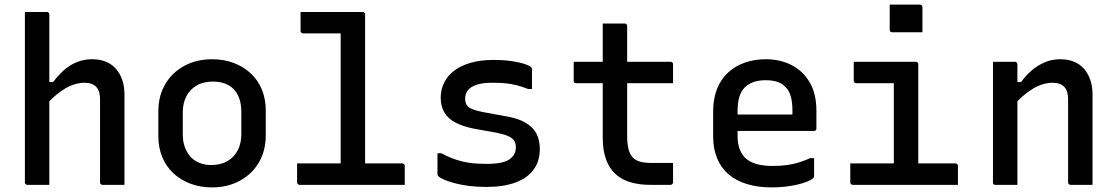

<svg xmlns="http://www.w3.org/2000/svg" viewBox="-20 -802 4840 833"><path d="M99 0Q96 0 93.5 -1.5Q91 -3 89.5 -5Q88 -7 88 -11Q88 -91 88 -171Q88 -251 88 -331.5Q88 -412 88 -492Q88 -572 88 -651Q88 -682 88 -707.5Q88 -733 88 -750Q106 -750 122 -750Q138 -750 153 -750Q168 -750 183 -750Q187 -750 189 -748.5Q191 -747 192.5 -745Q194 -743 194 -739Q194 -647 194 -554.5Q194 -462 194 -369.5Q194 -277 194 -184.5Q194 -92 194 0Q177 0 162 0Q147 0 131.5 0Q116 0 99 0ZM178 -343V-446H210Q227 -468 245.5 -486.5Q264 -505 285 -518Q306 -531 329.5 -538Q353 -545 380 -545Q413 -545 439 -534.5Q465 -524 483 -503.5Q501 -483 510.5 -455Q520 -427 520 -394Q520 -346 520 -297Q520 -248 520 -199.5Q520 -151 520 -102Q520 -76 520 -50.5Q520 -25 520 0Q495 0 473 0Q451 0 425 0Q422 0 419.5 -1.5Q417 -3 415.5 -5Q414 -7 414 -11Q414 -71 414 -131Q414 -191 414 -251.5Q414 -312 414 -372Q414 -408 397 -425.5Q380 -443 347 -443Q328 -443 306.5 -437Q285 -431 263.5 -418.5Q242 -406 220.5 -387.5Q199 -369 178 -343Z M900 -545Q952 -545 995 -528.5Q1038 -512 1069 -482.5Q1100 -453 1116.5 -412.5Q1133 -372 1133 -323V-215Q1133 -148 1103 -97Q1073 -46 1020 -17.5Q967 11 900 11Q848 11 805 -5.5Q762 -22 731 -51.5Q700 -81 683.5 -121.5Q667 -162 667 -211V-319Q667 -386 697 -437Q727 -488 780 -516.5Q833 -545 900 -545ZM904 -448Q862 -448 833 -431Q804 -414 788.5 -384Q773 -354 773 -315V-218Q773 -187 782.5 -162Q792 -137 809 -119Q824 -104 846.5 -95Q869 -86 896 -86Q938 -86 967.5 -103.5Q997 -121 1012 -151Q1027 -181 1027 -219V-316Q1027 -349 1018.5 -374Q1010 -399 993 -416Q977 -432 954.5 -440Q932 -448 904 -448Z M1269 -93H1724Q1729 -93 1731 -91.5Q1733 -90 1734.5 -88Q1736 -86 1736 -82Q1736 -68 1736 -55Q1736 -42 1736 -28Q1736 -14 1736 0H1280Q1277 0 1274.5 -1.5Q1272 -3 1270.5 -5Q1269 -7 1269 -11Q1269 -25 1269 -39Q1269 -53 1269 -66Q1269 -79 1269 -93ZM1284 -750Q1330 -750 1374 -750Q1418 -750 1463 -750Q1508 -750 1552 -750Q1557 -750 1559 -748.5Q1561 -747 1562.5 -745Q1564 -743 1564 -739Q1564 -653 1564 -566.5Q1564 -480 1564 -393Q1564 -306 1564 -219.5Q1564 -133 1564 -47H1446L1458 -68Q1458 -78 1458 -89.5Q1458 -101 1458 -111Q1458 -176 1458 -244Q1458 -312 1458 -381Q1458 -450 1458 -519.5Q1458 -589 1458 -657H1452Q1413 -657 1372.5 -657Q1332 -657 1296 -657Q1292 -657 1289.5 -658.5Q1287 -660 1285.5 -662.5Q1284 -665 1284 -668Q1284 -689 1284 -709Q1284 -729 1284 -750Z M2092 -91Q2162 -91 2190 -110.5Q2218 -130 2218 -162Q2218 -179 2211.5 -190.5Q2205 -202 2187 -210.5Q2169 -219 2135 -226L2035 -244Q1986 -254 1954.5 -271Q1923 -288 1907.5 -315Q1892 -342 1892 -378Q1892 -414 1907.5 -444.5Q1923 -475 1952 -496.5Q1981 -518 2023.5 -530Q2066 -542 2121 -542Q2167 -542 2202 -536.5Q2237 -531 2258.5 -523.5Q2280 -516 2285 -510Q2286 -509 2286.5 -507.5Q2287 -506 2287.5 -505Q2288 -504 2288 -501Q2288 -480 2288 -458.5Q2288 -437 2288 -416H2271Q2245 -426 2222 -432Q2199 -438 2174.5 -440.5Q2150 -443 2117 -443Q2076 -443 2050 -435Q2024 -427 2011 -411.5Q1998 -396 1998 -374Q1998 -359 2004 -348Q2010 -337 2027 -329.5Q2044 -322 2074 -316L2173 -298Q2227 -289 2259.5 -270Q2292 -251 2307 -223Q2322 -195 2322 -155Q2322 -103 2295 -66Q2268 -29 2216 -10Q2164 9 2090 9Q2049 9 2014 4.5Q1979 0 1951.5 -7.5Q1924 -15 1906 -23Q1888 -31 1881 -38Q1880 -40 1879 -41.5Q1878 -43 1878 -45Q1878 -68 1878 -91Q1878 -114 1878 -137H1895Q1917 -125 1938.5 -116.5Q1960 -108 1983.5 -102Q2007 -96 2033.5 -93.5Q2060 -91 2092 -91Z M2469 -534H2889Q2894 -534 2897 -531Q2900 -528 2900 -523Q2900 -509 2900 -495.5Q2900 -482 2900 -469Q2900 -456 2900 -441H2480Q2477 -441 2475 -441.5Q2473 -442 2471.5 -443.5Q2470 -445 2469.5 -447Q2469 -449 2469 -452Q2469 -467 2469 -480Q2469 -493 2469 -506Q2469 -519 2469 -534ZM2900 -95Q2900 -74 2900 -53Q2900 -32 2900 -11Q2900 -7 2897 -3.5Q2894 0 2889 0Q2886 0 2876.5 0Q2867 0 2853.5 0Q2840 0 2826.5 0Q2813 0 2802 0Q2756 0 2718 -10.5Q2680 -21 2652.5 -45Q2625 -69 2610 -108.5Q2595 -148 2595 -206Q2595 -255 2595 -304.5Q2595 -354 2595 -403Q2595 -452 2595 -501Q2595 -550 2595 -600Q2595 -625 2595 -650Q2595 -675 2595 -700Q2619 -700 2642.5 -700Q2666 -700 2690 -700Q2694 -700 2696 -698.5Q2698 -697 2699.5 -695Q2701 -693 2701 -689Q2701 -629 2701 -569.5Q2701 -510 2701 -450Q2701 -390 2701 -330.5Q2701 -271 2701 -210Q2701 -177 2707 -154.5Q2713 -132 2726 -118Q2739 -105 2759.5 -100Q2780 -95 2808 -95Q2821 -95 2833.5 -95Q2846 -95 2859 -95Q2872 -95 2884 -95Z M3302 -545Q3365 -545 3414.5 -519.5Q3464 -494 3493 -444.5Q3522 -395 3522 -321V-244Q3522 -241 3520.5 -238.5Q3519 -236 3517 -235Q3515 -234 3511 -234H3261Q3245 -234 3228 -234Q3211 -234 3194 -234H3160L3151 -305H3418Q3418 -310 3418 -314.5Q3418 -319 3418 -323Q3418 -359 3410.5 -385Q3403 -411 3386 -426Q3372 -441 3351 -447.5Q3330 -454 3302 -454Q3243 -454 3211.5 -423Q3180 -392 3180 -321V-211Q3180 -181 3188 -158Q3196 -135 3211 -119Q3230 -100 3260 -91Q3290 -82 3331 -82Q3368 -82 3395.5 -86Q3423 -90 3447 -97.5Q3471 -105 3495 -116H3512Q3512 -97 3512 -77Q3512 -57 3512 -37Q3512 -35 3511 -33Q3510 -31 3508 -29Q3499 -20 3472 -10.5Q3445 -1 3407.5 5Q3370 11 3327 11Q3268 11 3220.5 -3.5Q3173 -18 3140.5 -46Q3108 -74 3091 -115.5Q3074 -157 3074 -211V-319Q3074 -374 3091 -416.5Q3108 -459 3139 -487.5Q3170 -516 3212 -530.5Q3254 -545 3302 -545Z M3858 -63V-110Q3858 -130 3858 -150.5Q3858 -171 3858 -192Q3858 -217 3858 -242Q3858 -267 3858 -291.5Q3858 -316 3858 -341Q3858 -366 3858 -391Q3858 -416 3858 -441H3841Q3816 -441 3792.5 -441Q3769 -441 3744.5 -441Q3720 -441 3695 -441Q3692 -441 3689.5 -442.5Q3687 -444 3685.5 -446.5Q3684 -449 3684 -452Q3684 -472 3684 -492.5Q3684 -513 3684 -534Q3729 -534 3774 -534Q3819 -534 3863.5 -534Q3908 -534 3953 -534Q3957 -534 3959 -532.5Q3961 -531 3962.5 -529Q3964 -527 3964 -523Q3964 -475 3964 -427.5Q3964 -380 3964 -333.5Q3964 -287 3964 -241Q3964 -195 3964 -150.5Q3964 -106 3964 -63ZM3669 -93H4124Q4129 -93 4131 -91.5Q4133 -90 4134.5 -88Q4136 -86 4136 -82Q4136 -68 4136 -55Q4136 -42 4136 -28Q4136 -14 4136 0H3680Q3677 0 3674.5 -1.5Q3672 -3 3670.5 -5Q3669 -7 3669 -11Q3669 -25 3669 -39Q3669 -53 3669 -66Q3669 -79 3669 -93ZM3840 -782Q3856 -782 3872.5 -782Q3889 -782 3905.5 -782Q3922 -782 3938.5 -782Q3955 -782 3971 -782Q3976 -782 3979 -779Q3982 -776 3982 -771V-662Q3966 -662 3949.5 -662Q3933 -662 3916.5 -662Q3900 -662 3883.5 -662Q3867 -662 3851 -662Q3846 -662 3843 -665Q3840 -668 3840 -673Z M4720 0Q4695 0 4673 0Q4651 0 4625 0Q4622 0 4619.5 -1.5Q4617 -3 4615.5 -5Q4614 -7 4614 -11Q4614 -71 4614 -131.5Q4614 -192 4614 -252Q4614 -312 4614 -372Q4614 -408 4597 -425.5Q4580 -443 4547 -443Q4528 -443 4506.5 -437Q4485 -431 4463.5 -418.5Q4442 -406 4420.5 -387.5Q4399 -369 4378 -343V-446H4410Q4432 -476 4458 -498Q4484 -520 4514.5 -532.5Q4545 -545 4580 -545Q4613 -545 4639 -534.5Q4665 -524 4683 -503.5Q4701 -483 4710.5 -455Q4720 -427 4720 -394Q4720 -346 4720 -297Q4720 -248 4720 -199.5Q4720 -151 4720 -102Q4720 -76 4720 -50.5Q4720 -25 4720 0ZM4394 0Q4377 0 4362 0Q4347 0 4331 0Q4315 0 4299 0Q4296 0 4294 -0.5Q4292 -1 4290.5 -2.5Q4289 -4 4288.5 -6Q4288 -8 4288 -11Q4288 -64 4288 -117.5Q4288 -171 4288 -223.5Q4288 -276 4288 -329Q4288 -382 4288 -435Q4288 -466 4288 -491.5Q4288 -517 4288 -534Q4306 -534 4322 -534Q4338 -534 4353 -534Q4368 -534 4383 -534Q4387 -534 4389 -532.5Q4391 -531 4392.5 -529Q4394 -527 4394 -523Q4394 -436 4394 -349Q4394 -262 4394 -174.5Q4394 -87 4394 0Z"/></svg>

Font: Recursive Monospace Medium
Style: Regular
Weight: 500
Version: Version 1.047